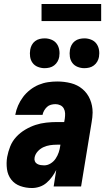

<svg xmlns="http://www.w3.org/2000/svg" viewBox="-20 -938 540 966"><path d="M141 8Q110 8 82 -2Q54 -12 36.5 -34.5Q19 -57 15 -87.5Q11 -118 16 -148Q21 -175 31.5 -201.5Q42 -228 62 -249.5Q82 -271 107.5 -286Q133 -301 159 -309.5Q185 -318 212.5 -321Q240 -324 266 -324H303L306 -341Q308 -355 307.5 -368Q307 -381 301 -392Q295 -403 283.5 -408.5Q272 -414 259 -414Q248 -414 236.5 -411Q225 -408 216.5 -400Q208 -392 202 -381.5Q196 -371 194 -360H57V-361Q61 -384 71 -407Q81 -430 96 -450Q111 -470 131.5 -486Q152 -502 175 -511.5Q198 -521 221.5 -524.5Q245 -528 268 -528Q304 -528 337 -519.5Q370 -511 395 -490Q420 -469 433 -438Q446 -407 446 -372Q446 -360 444.5 -347.5Q443 -335 441 -323L388 0H250L263 -83Q254 -65 242 -48.5Q230 -32 214.5 -18.5Q199 -5 179.5 1.5Q160 8 141 8ZM202 -106Q219 -106 234.5 -115.5Q250 -125 260 -140Q270 -155 275.5 -171.5Q281 -188 283 -204L284 -210H266Q249 -210 232 -207.5Q215 -205 198.5 -197.5Q182 -190 169.5 -176Q157 -162 154 -145Q152 -135 155.5 -126.5Q159 -118 167 -113.5Q175 -109 184 -107.5Q193 -106 202 -106ZM404 -595Q387 -595 370.5 -601.5Q354 -608 344 -621.5Q334 -635 331.5 -652.5Q329 -670 332 -688Q334 -700 340 -711.5Q346 -723 356.5 -731Q367 -739 379.5 -742Q392 -745 405 -745Q422 -745 438.5 -738.5Q455 -732 465 -718.5Q475 -705 478 -687.5Q481 -670 478 -652Q476 -640 469.5 -628.5Q463 -617 452.5 -609Q442 -601 429.5 -598Q417 -595 404 -595ZM204 -595Q187 -595 170.5 -601.5Q154 -608 144 -621.5Q134 -635 131.5 -652.5Q129 -670 132 -688Q134 -700 140 -711.5Q146 -723 156.5 -731Q167 -739 179.5 -742Q192 -745 205 -745Q222 -745 238.5 -738.5Q255 -732 265 -718.5Q275 -705 278 -687.5Q281 -670 278 -652Q276 -640 269.5 -628.5Q263 -617 252.5 -609Q242 -601 229.5 -598Q217 -595 204 -595ZM189 -832V-918H489V-832Z"/></svg>

Font: Iosevka Term Curly Hv Obl
Style: Regular
Weight: 900
Italic angle: -9°
Designer: Belleve Invis
Foundry: Belleve Invis
Version: Version 32.3.0